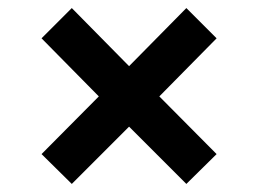

<svg xmlns="http://www.w3.org/2000/svg" viewBox="-20 -568 640 476"><path d="M158 -112 83 -186 225 -329 83 -473 158 -548 300 -404 442 -548 517 -473 375 -329 517 -186 442 -112 300 -254Z"/></svg>

Font: Source Code Pro ExtraBold
Style: Italic
Weight: 800
Italic angle: -11°
Monospace: yes
Designer: Paul D. Hunt, Teo Tuominen
Foundry: Adobe Systems Incorporated
Version: Version 1.016;hotconv 1.0.116;makeotfexe 2.5.65601